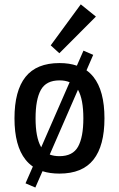

<svg xmlns="http://www.w3.org/2000/svg" viewBox="-20 -778 537 867"><path d="M248.5 5.9Q205.6 5.9 171.9 -4.9L139.6 68.8L95.2 49.8L128.4 -25.9Q109.4 -39.1 95.2 -57.1Q45.4 -119.6 45.4 -243.7Q45.4 -368.2 95.2 -430.7Q145 -493.2 248.5 -493.2Q293 -493.2 327.1 -481.4L356.9 -549.3L400.9 -530.3L370.6 -460.4Q388.2 -447.8 401.9 -430.7Q451.7 -368.2 451.7 -243.7Q451.7 -119.6 401.9 -56.9Q352.1 5.9 248.5 5.9ZM166 -112.8 294.4 -406.7Q274.9 -415 248.5 -415Q188.5 -415 164.6 -372.1Q140.6 -329.1 140.6 -243.7Q140.6 -158.7 164.6 -115.7Q165 -114.3 166 -112.8ZM248.5 -72.8Q308.6 -72.8 332.5 -115.7Q356.4 -158.7 356.4 -243.7Q356.4 -329.1 332.5 -372.1Q332.5 -372.6 332 -372.6L204.6 -80.1Q223.6 -72.8 248.5 -72.8ZM248 -537.6 209 -573.2 344.7 -758.3 413.1 -703.1Z"/></svg>

Font: Anaheim SemiBold
Style: Regular
Weight: 600
Version: Version 2.001